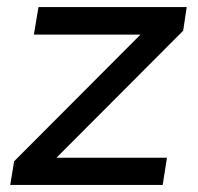

<svg xmlns="http://www.w3.org/2000/svg" viewBox="-20 -524 562 544"><path d="M9 0 20 -67 403 -451 399 -426H76L89 -504H509L499 -437L113 -50L117 -77H453L441 0Z"/></svg>

Font: Mulish ExtraLight SemiBold
Style: Italic
Weight: 600
Italic angle: -9°
Version: Version 3.603